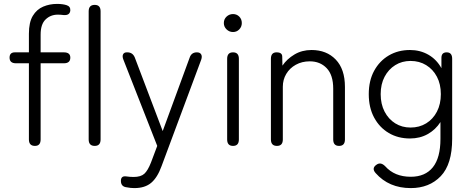

<svg xmlns="http://www.w3.org/2000/svg" viewBox="-20 -747 2410 983"><path d="M159 0Q128 0 128 -33V-423H62Q29 -423 29 -452Q29 -479 56 -479H128V-574Q128 -633 148 -666Q168 -699 201 -713Q234 -727 272 -727Q301 -727 321 -720.5Q341 -714 340 -694Q338 -667 305 -670Q297 -671 290.5 -671.5Q284 -672 276 -672Q239 -672 213.5 -647.5Q188 -623 188 -570V-479H307Q340 -479 340 -452Q340 -423 307 -423H188V-33Q188 0 159 0Z M465 0Q434 0 434 -33V-689Q434 -722 465 -722Q495 -722 495 -689V-33Q495 0 465 0Z M668 216Q658 216 648.5 215Q639 214 629 212Q599 209 599 179Q599 153 625 156Q645 159 664 159Q701 159 719 142.5Q737 126 753 85L785 0L612 -441Q605 -458 610 -468.5Q615 -479 629 -479H632Q659 -479 670 -453L813 -76L951 -452Q960 -479 988 -479Q1004 -479 1010 -468.5Q1016 -458 1010 -441L807 104Q786 162 754 189Q722 216 668 216Z M1173 0Q1143 0 1143 -33V-446Q1143 -479 1173 -479Q1203 -479 1203 -446V-33Q1203 0 1173 0ZM1173 -583Q1154 -583 1140 -596.5Q1126 -610 1126 -629Q1126 -649 1140 -662Q1154 -675 1173 -675Q1192 -675 1205 -662Q1218 -649 1218 -629Q1218 -610 1205 -596.5Q1192 -583 1173 -583Z M1398 0Q1367 0 1367 -33V-446Q1367 -479 1396 -479Q1425 -479 1425 -457L1426 -411Q1449 -445 1487.5 -468Q1526 -491 1575 -491Q1652 -491 1699 -442Q1746 -393 1746 -302V-33Q1746 0 1716 0Q1686 0 1686 -33V-293Q1686 -363 1652.5 -398Q1619 -433 1566 -433Q1526 -433 1494.5 -415.5Q1463 -398 1445.5 -368.5Q1428 -339 1428 -303V-33Q1428 0 1398 0Z M2083 216Q1971 216 1903 139Q1881 114 1908 96Q1929 81 1952 104Q2000 158 2083 158Q2157 158 2196 109.5Q2235 61 2235 -36V-122Q2210 -83 2170 -60.5Q2130 -38 2079 -38Q2018 -38 1970.5 -66Q1923 -94 1895.5 -145Q1868 -196 1868 -265Q1868 -334 1895.5 -384.5Q1923 -435 1970.5 -463Q2018 -491 2079 -491Q2131 -491 2173 -467Q2215 -443 2240 -398V-451Q2240 -479 2267 -479Q2295 -479 2295 -446V-36Q2295 94 2236.5 155Q2178 216 2083 216ZM2082 -94Q2127 -94 2162 -115.5Q2197 -137 2217 -175.5Q2237 -214 2237 -265Q2237 -316 2217 -354Q2197 -392 2162 -413.5Q2127 -435 2082 -435Q2038 -435 2003.5 -413.5Q1969 -392 1949 -354Q1929 -316 1929 -265Q1929 -214 1949 -175.5Q1969 -137 2003.5 -115.5Q2038 -94 2082 -94Z"/></svg>

Font: Shin Retro Maru Gothic Regular
Style: Regular
Weight: 400
Designer: Iose
Foundry: Typographish
Version: Version 1.002